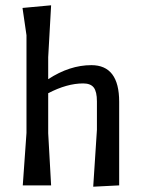

<svg xmlns="http://www.w3.org/2000/svg" viewBox="-20 -700 546 725"><path d="M66 0 80 -198V-567L65 -670L173 -680L162 -484V-401Q243 -454 325 -454Q430 -454 430 -316V0L332 5L346 -210V-317Q346 -354 334 -369.5Q322 -385 294 -385Q233 -385 162 -348V-197L173 0Z"/></svg>

Font: Galdeano
Style: Regular
Weight: 400
Designer: Dario Manuel Muhafara
Foundry: Dario Manuel Muhafara
Version: Version 1.001